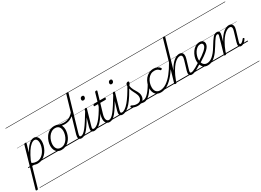

<svg xmlns="http://www.w3.org/2000/svg" viewBox="-133 -2358 5731 4215"><g transform="rotate(-30 2732.5 -250.0)"><path d="M-78 515Q-92 515 -99 508.5Q-106 502 -102 491L182 -495Q186 -506 192 -510.5Q198 -515 212 -515Q228 -515 234.5 -509.5Q241 -504 238 -492L179 -293Q224 -371 267 -421Q310 -471 351 -495Q392 -519 433 -519Q486 -519 518.5 -477Q551 -435 551 -361Q551 -314 537 -262.5Q523 -211 496 -161Q469 -111 429.5 -71Q390 -31 340.5 -7Q291 17 231 17Q199 17 165 7.5Q131 -2 102 -22L-48 496Q-51 506 -57.5 510.5Q-64 515 -78 515ZM114 -65Q150 -45 180.5 -38.5Q211 -32 237 -32Q284 -32 324 -52.5Q364 -73 395.5 -107.5Q427 -142 449 -184.5Q471 -227 482.5 -271.5Q494 -316 494 -355Q494 -389 486 -414.5Q478 -440 461.5 -454.5Q445 -469 420 -469Q380 -469 332 -430.5Q284 -392 233 -314.5Q182 -237 129 -120ZM0 490H595V500H0ZM0 -20H595V0H0ZM0 -505H595V-500H0ZM0 -1010H595V-1000H0Z M836 19Q779 19 739 -5.5Q699 -30 678.5 -74.5Q658 -119 658 -177Q658 -232 677 -291.5Q696 -351 732.5 -403Q769 -455 824 -487Q879 -519 952 -519Q1008 -519 1048 -495.5Q1088 -472 1108.5 -429.5Q1129 -387 1129 -330Q1129 -288 1118 -240Q1107 -192 1084 -146Q1061 -100 1025.5 -63Q990 -26 942.5 -3.5Q895 19 836 19ZM841 -31Q898 -31 941 -59.5Q984 -88 1013 -132.5Q1042 -177 1057 -228Q1072 -279 1072 -324Q1072 -369 1057.5 -401.5Q1043 -434 1015 -451.5Q987 -469 946 -469Q891 -469 847.5 -441.5Q804 -414 774.5 -369.5Q745 -325 730 -275Q715 -225 715 -180Q715 -135 729.5 -101Q744 -67 772.5 -49Q801 -31 841 -31ZM585 490H1186V500H585ZM585 -20H1186V0H585ZM585 -505H1186V-500H585ZM585 -1010H1186V-1000H585Z M1175 -434Q1137 -434 1102.5 -440Q1068 -446 1038 -456Q1029 -459 1026 -466Q1023 -473 1025 -480.5Q1027 -488 1033 -492.5Q1039 -497 1046 -495Q1078 -487 1109 -481Q1140 -475 1175 -475Q1218 -475 1260.5 -486.5Q1303 -498 1345 -526Q1387 -554 1426 -603Q1433 -612 1441.5 -608.5Q1450 -605 1454 -595Q1458 -585 1450 -576Q1408 -522 1362 -490.5Q1316 -459 1269 -446.5Q1222 -434 1175 -434ZM1187 490V500ZM1187 -20V0ZM1187 -505V-500ZM1187 -1010V-1000Z M1341 17Q1314 17 1297 7.5Q1280 -2 1273 -19.5Q1266 -37 1267 -61Q1268 -85 1276 -114L1534 -995Q1538 -1006 1544 -1010.5Q1550 -1015 1564 -1015Q1580 -1015 1586 -1009Q1592 -1003 1588 -991L1332 -116Q1318 -71 1322 -51Q1326 -31 1353 -31Q1364 -31 1368.5 -23.5Q1373 -16 1371.5 -7Q1370 2 1362.5 9.5Q1355 17 1341 17ZM1186 490H1510V500H1186ZM1186 -20H1510V0H1186ZM1186 -505H1510V-500H1186ZM1186 -1010H1510V-1000H1186Z M1340 17Q1329 17 1324 9.5Q1319 2 1320.5 -7Q1322 -16 1330 -23.5Q1338 -31 1353 -31Q1381 -31 1413.5 -54.5Q1446 -78 1487.5 -130Q1529 -182 1584 -267.5Q1639 -353 1713 -476Q1718 -486 1727.5 -485Q1737 -484 1742.5 -477Q1748 -470 1743 -460Q1664 -321 1606 -229Q1548 -137 1503.5 -83Q1459 -29 1420 -6Q1381 17 1340 17ZM1510 490V500ZM1510 -20V0ZM1510 -505V-500ZM1510 -1010V-1000Z M1666 17Q1639 17 1622.5 7.5Q1606 -2 1598.5 -19.5Q1591 -37 1592.5 -61Q1594 -85 1602 -114L1712 -495Q1716 -506 1722 -510.5Q1728 -515 1741 -515Q1757 -515 1763.5 -509Q1770 -503 1766 -491L1658 -116Q1644 -71 1647.5 -51Q1651 -31 1678 -31Q1689 -31 1693.5 -23.5Q1698 -16 1696.5 -7Q1695 2 1687 9.5Q1679 17 1666 17ZM1794 -683Q1776 -683 1765 -692.5Q1754 -702 1754 -721Q1754 -745 1768.5 -763.5Q1783 -782 1810 -782Q1828 -782 1839 -772.5Q1850 -763 1850 -744Q1850 -721 1836 -702Q1822 -683 1794 -683ZM1510 490H1835V500H1510ZM1510 -20H1835V0H1510ZM1510 -505H1835V-500H1510ZM1510 -1010H1835V-1000H1510Z M1665 17Q1654 17 1649 9.5Q1644 2 1645.5 -7Q1647 -16 1655 -23.5Q1663 -31 1678 -31Q1707 -31 1743 -51.5Q1779 -72 1821.5 -118Q1864 -164 1916 -240.5Q1968 -317 2029 -429Q2035 -439 2044 -438Q2053 -437 2058.5 -429.5Q2064 -422 2058 -411Q1993 -289 1939.5 -206.5Q1886 -124 1839.5 -75Q1793 -26 1750 -4.5Q1707 17 1665 17ZM1835 490V500ZM1835 -20V0ZM1835 -505V-500ZM1835 -1010V-1000Z M2054 17Q2014 17 1989 -1.5Q1964 -20 1952 -52Q1940 -84 1941.5 -127.5Q1943 -171 1958 -221L2026 -452H1939Q1929 -452 1926 -458.5Q1923 -465 1926 -477Q1930 -489 1936 -494.5Q1942 -500 1952 -500H2041L2102 -710Q2106 -721 2112.5 -725.5Q2119 -730 2133 -730Q2149 -730 2155 -724Q2161 -718 2157 -707L2096 -500H2223Q2234 -500 2236.5 -494Q2239 -488 2236 -476Q2233 -463 2227 -457.5Q2221 -452 2210 -452H2082L2013 -220Q1998 -170 1996 -134Q1994 -98 2002.5 -75.5Q2011 -53 2027 -42Q2043 -31 2063 -31Q2073 -31 2078 -23.5Q2083 -16 2082.5 -7Q2082 2 2075 9.5Q2068 17 2054 17ZM1835 490H2223V500H1835ZM1835 -20H2223V0H1835ZM1835 -505H2223V-500H1835ZM1835 -1010H2223V-1000H1835Z M2052 17Q2041 17 2036 9.5Q2031 2 2032.5 -7Q2034 -16 2042 -23.5Q2050 -31 2065 -31Q2093 -31 2125.5 -54.5Q2158 -78 2199.5 -130Q2241 -182 2296 -267.5Q2351 -353 2425 -476Q2430 -486 2439.5 -485Q2449 -484 2454.5 -477Q2460 -470 2455 -460Q2376 -321 2318 -229Q2260 -137 2215.5 -83Q2171 -29 2132 -6Q2093 17 2052 17ZM2222 490V500ZM2222 -20V0ZM2222 -505V-500ZM2222 -1010V-1000Z M2379 17Q2352 17 2335.5 7.5Q2319 -2 2311.5 -19.5Q2304 -37 2305.5 -61Q2307 -85 2315 -114L2425 -495Q2429 -506 2435 -510.5Q2441 -515 2454 -515Q2470 -515 2476.5 -509Q2483 -503 2479 -491L2371 -116Q2357 -71 2360.5 -51Q2364 -31 2391 -31Q2402 -31 2406.5 -23.5Q2411 -16 2409.5 -7Q2408 2 2400 9.5Q2392 17 2379 17ZM2507 -683Q2489 -683 2478 -692.5Q2467 -702 2467 -721Q2467 -745 2481.5 -763.5Q2496 -782 2523 -782Q2541 -782 2552 -772.5Q2563 -763 2563 -744Q2563 -721 2549 -702Q2535 -683 2507 -683ZM2223 490H2548V500H2223ZM2223 -20H2548V0H2223ZM2223 -505H2548V-500H2223ZM2223 -1010H2548V-1000H2223Z M2378 17Q2367 17 2363 9.5Q2359 2 2361 -7Q2363 -16 2371 -23.5Q2379 -31 2391 -31Q2430 -31 2475.5 -62.5Q2521 -94 2572 -154.5Q2623 -215 2678 -300Q2733 -385 2792 -493Q2799 -505 2808 -503Q2817 -501 2822.5 -491.5Q2828 -482 2822 -469Q2762 -354 2705 -264Q2648 -174 2593.5 -111.5Q2539 -49 2485.5 -16Q2432 17 2378 17ZM2548 490V500ZM2548 -20V0ZM2548 -505V-500ZM2548 -1010V-1000Z M2927 17Q2912 17 2896 14.5Q2880 12 2862 8.5Q2844 5 2823 2L2847 -22Q2867 -24 2884 -26Q2901 -28 2915 -29.5Q2929 -31 2940 -31Q2949 -31 2953 -23.5Q2957 -16 2955 -7Q2953 2 2946 9.5Q2939 17 2927 17ZM2768 19Q2726 19 2686.5 7Q2647 -5 2621 -24Q2611 -33 2611 -41.5Q2611 -50 2619 -58Q2628 -66 2634.5 -66Q2641 -66 2651 -59Q2679 -43 2708 -35Q2737 -27 2769 -27Q2826 -27 2857.5 -57Q2889 -87 2889 -139Q2889 -165 2881.5 -189.5Q2874 -214 2861.5 -239.5Q2849 -265 2835 -291.5Q2821 -318 2808.5 -347.5Q2796 -377 2788 -410.5Q2780 -444 2780 -481Q2780 -520 2798 -536.5Q2816 -553 2835 -553Q2849 -553 2855.5 -546Q2862 -539 2862 -528Q2862 -515 2851.5 -497.5Q2841 -480 2824 -458Q2827 -424 2837 -395.5Q2847 -367 2860.5 -342Q2874 -317 2888.5 -293.5Q2903 -270 2916 -246Q2929 -222 2937 -196Q2945 -170 2945 -138Q2945 -68 2898 -24.5Q2851 19 2768 19ZM2548 490H3098V500H2548ZM2548 -20H3098V0H2548ZM2548 -505H3098V-500H2548ZM2548 -1010H3098V-1000H2548Z M2928 17Q2917 17 2912 9.5Q2907 2 2908.5 -7Q2910 -16 2918 -23.5Q2926 -31 2941 -31Q2966 -31 2997.5 -51Q3029 -71 3063 -108Q3097 -145 3132 -195.5Q3167 -246 3200 -307Q3205 -316 3213.5 -315Q3222 -314 3228 -307.5Q3234 -301 3230 -292Q3195 -224 3158 -167Q3121 -110 3082.5 -69Q3044 -28 3005 -5.5Q2966 17 2928 17ZM3098 490V500ZM3098 -20V0ZM3098 -505V-500ZM3098 -1010V-1000Z M3355 17Q3267 17 3220 -36.5Q3173 -90 3173 -182Q3173 -247 3194 -307.5Q3215 -368 3253.5 -415.5Q3292 -463 3346 -491Q3400 -519 3465 -519Q3520 -519 3561 -498.5Q3602 -478 3624 -446Q3630 -438 3628 -430.5Q3626 -423 3616 -415Q3606 -408 3598 -408Q3590 -408 3583 -415Q3563 -439 3535 -454.5Q3507 -470 3459 -470Q3406 -470 3364 -445.5Q3322 -421 3291.5 -379Q3261 -337 3245 -285.5Q3229 -234 3229 -181Q3229 -135 3243.5 -101.5Q3258 -68 3287.5 -49.5Q3317 -31 3360 -31Q3371 -31 3375.5 -23.5Q3380 -16 3379 -6.5Q3378 3 3372 10Q3366 17 3355 17ZM3098 490H3633V500H3098ZM3098 -20H3633V0H3098ZM3098 -505H3633V-500H3098ZM3098 -1010H3633V-1000H3098Z M3354 17Q3345 17 3340.5 10Q3336 3 3336.5 -6.5Q3337 -16 3343 -23.5Q3349 -31 3359 -31Q3440 -31 3520.5 -83.5Q3601 -136 3680 -235Q3759 -334 3834 -469Q3839 -477 3847.5 -475Q3856 -473 3862 -465.5Q3868 -458 3863 -449Q3788 -304 3704 -199.5Q3620 -95 3532 -39Q3444 17 3354 17ZM3633 490V500ZM3633 -20V0ZM3633 -505V-500ZM3633 -1010V-1000Z M4138 17Q4112 17 4096.5 7.5Q4081 -2 4073.5 -19.5Q4066 -37 4067.5 -61Q4069 -85 4078 -114L4147 -345Q4166 -407 4156 -438Q4146 -469 4105 -469Q4073 -469 4032.5 -446.5Q3992 -424 3947.5 -374.5Q3903 -325 3856.5 -245Q3810 -165 3767 -50L3754 -4Q3751 6 3745 10.5Q3739 15 3724 15Q3712 15 3703.5 10Q3695 5 3699 -6L3985 -995Q3988 -1006 3994.5 -1010.5Q4001 -1015 4015 -1015Q4031 -1015 4037.5 -1009.5Q4044 -1004 4040 -992L3829 -261Q3865 -332 3903.5 -381.5Q3942 -431 3979.5 -461.5Q4017 -492 4052.5 -505.5Q4088 -519 4118 -519Q4155 -519 4180.5 -501Q4206 -483 4213 -444Q4220 -405 4201 -343L4133 -116Q4118 -71 4121.5 -51Q4125 -31 4151 -31Q4162 -31 4167 -23.5Q4172 -16 4170.5 -7Q4169 2 4161 9.5Q4153 17 4138 17ZM3633 490H4309V500H3633ZM3633 -20H4309V0H3633ZM3633 -505H4309V-500H3633ZM3633 -1010H4309V-1000H3633Z M4139 17Q4128 17 4123 9.5Q4118 2 4119.5 -7Q4121 -16 4129 -23.5Q4137 -31 4152 -31Q4169 -31 4197 -41.5Q4225 -52 4270.5 -77Q4316 -102 4386 -147Q4394 -152 4401 -149Q4408 -146 4412 -138Q4416 -130 4414 -121Q4412 -112 4403 -106Q4330 -58 4280 -31Q4230 -4 4196.5 6.5Q4163 17 4139 17ZM4309 490V500ZM4309 -20V0ZM4309 -505V-500ZM4309 -1010V-1000Z M4401 -152Q4469 -193 4521.5 -230.5Q4574 -268 4610.5 -301Q4647 -334 4666 -363.5Q4685 -393 4685 -418Q4685 -444 4670.5 -457Q4656 -470 4627 -470Q4582 -470 4544 -443.5Q4506 -417 4479.5 -374.5Q4453 -332 4438.5 -284.5Q4424 -237 4424 -195Q4424 -157 4432.5 -127Q4441 -97 4457.5 -76Q4474 -55 4497.5 -43.5Q4521 -32 4551 -32Q4560 -32 4563.5 -24.5Q4567 -17 4565.5 -7.5Q4564 2 4558 9.5Q4552 17 4543 17Q4483 17 4444.5 -11.5Q4406 -40 4387 -87Q4368 -134 4368 -191Q4368 -243 4387 -300.5Q4406 -358 4440.5 -407.5Q4475 -457 4524.5 -488Q4574 -519 4635 -519Q4673 -519 4696.5 -505.5Q4720 -492 4731 -470.5Q4742 -449 4742 -424Q4742 -389 4722 -353.5Q4702 -318 4662 -281Q4622 -244 4562 -201.5Q4502 -159 4421 -109ZM4309 490H4797V500H4309ZM4309 -20H4797V0H4309ZM4309 -505H4797V-500H4309ZM4309 -1010H4797V-1000H4309Z M4542 17Q4530 17 4524.5 9.5Q4519 2 4520 -7.5Q4521 -17 4529 -24.5Q4537 -32 4551 -32Q4585 -32 4619.5 -45.5Q4654 -59 4690 -88.5Q4726 -118 4764.5 -165Q4803 -212 4843 -280Q4884 -346 4914 -392Q4944 -438 4968.5 -466Q4993 -494 5017.5 -506.5Q5042 -519 5071 -519Q5081 -519 5083.5 -511.5Q5086 -504 5082.5 -495Q5079 -486 5073 -478.5Q5067 -471 5061 -471Q5044 -471 5029 -462Q5014 -453 4995.5 -430.5Q4977 -408 4950 -367Q4923 -326 4885 -263Q4848 -202 4813.5 -155.5Q4779 -109 4746 -76.5Q4713 -44 4680 -23Q4647 -2 4613 7.5Q4579 17 4542 17ZM4796 490H4896V500H4796ZM4796 -20H4896V0H4796ZM4796 -505H4896V-500H4796ZM4796 -1010H4896V-1000H4796Z M4982 15Q4970 15 4962.5 10Q4955 5 4958 -6L5073 -408Q5083 -439 5080.5 -455Q5078 -471 5059 -471Q5049 -471 5045 -478.5Q5041 -486 5042.5 -495Q5044 -504 5051.5 -511.5Q5059 -519 5071 -519Q5096 -519 5110.5 -510.5Q5125 -502 5131 -485.5Q5137 -469 5135.5 -446.5Q5134 -424 5126 -397L5088 -264Q5125 -334 5163.5 -383Q5202 -432 5239.5 -462Q5277 -492 5312 -505.5Q5347 -519 5377 -519Q5415 -519 5440 -501Q5465 -483 5472 -444Q5479 -405 5460 -343L5388 -102Q5381 -78 5379 -62.5Q5377 -47 5382 -40Q5387 -33 5398 -33Q5415 -33 5431.5 -44.5Q5448 -56 5464.5 -73.5Q5481 -91 5494 -109Q5500 -117 5505.5 -117.5Q5511 -118 5519 -113Q5530 -106 5531 -99.5Q5532 -93 5527 -87Q5516 -67 5495 -43Q5474 -19 5446 -2Q5418 15 5386 15Q5363 15 5349.5 5.5Q5336 -4 5330.5 -21Q5325 -38 5327 -61Q5329 -84 5338 -112L5407 -345Q5420 -387 5420 -414Q5420 -441 5406 -455Q5392 -469 5364 -469Q5332 -469 5292 -446.5Q5252 -424 5207 -375Q5162 -326 5116 -247.5Q5070 -169 5027 -55L5013 -4Q5010 6 5003.5 10.5Q4997 15 4982 15ZM4897 490H5568V500H4897ZM4897 -20H5568V0H4897ZM4897 -505H5568V-500H4897ZM4897 -1010H5568V-1000H4897Z"/></g></svg>

Font: Playwrite AU QLD Guides
Style: Regular
Weight: 400
Designer: Veronika Burian, José Scaglione
Foundry: TypeTogether
Version: Version 1.003